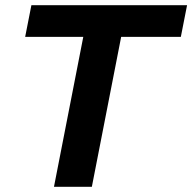

<svg xmlns="http://www.w3.org/2000/svg" viewBox="-20 -720 741 740"><path d="M188 0 301 -578H77L101 -700H701L677 -578H447L334 0Z"/></svg>

Font: Argentum Sans Medium
Style: Italic
Weight: 500
Italic angle: -11°
Designer: Julieta Ulanovsky (font), Cristiano Sobral (main changes and remaster)
Foundry: Julieta Ulanovsky (font), Cristiano Sobral (main changes and remaster)
Version: Version 2.007;June 15, 2022;FontCreator 14.0.0.2814 64-bit; 